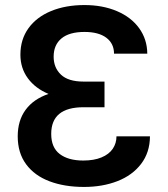

<svg xmlns="http://www.w3.org/2000/svg" viewBox="-20 -737 670 767"><path d="M173.8 -361.8Q121.1 -383.8 91.3 -424.3Q61.5 -464.8 61.5 -518.6Q61.5 -579.6 93.8 -624.3Q126 -668.9 184.1 -692.9Q242.2 -716.8 317.4 -716.8Q390.1 -716.8 447 -692.6Q503.9 -668.5 535.9 -624.3Q567.9 -580.1 568.4 -522.5H435.5Q435.5 -563 404.8 -586.2Q374 -609.4 317.4 -609.4Q256.8 -609.4 225.6 -583.5Q194.3 -557.6 194.3 -510.7Q194.3 -466.3 223.6 -438.7Q252.9 -411.1 313.5 -411.1H397.5V-308.6H313.5Q184.6 -308.6 184.6 -202.1Q184.6 -147.5 218.8 -121.6Q252.9 -95.7 312.5 -95.7Q355.5 -95.7 385.5 -108.2Q415.5 -120.6 430.4 -142.6Q445.3 -164.6 445.3 -192.4H579.1Q578.6 -127.9 543.7 -82.3Q508.8 -36.6 449.2 -13.4Q389.6 9.8 315.4 9.8Q237.8 9.8 178 -12.7Q118.2 -35.2 84.5 -80.6Q50.8 -126 50.8 -192.4Q50.8 -255.4 82.3 -298.3Q113.8 -341.3 173.8 -361.8Z"/></svg>

Font: Pretendard GOV SemiBold
Style: Regular
Weight: 600
Designer: Base glyphs from Inter by Rasmus Andersson; Hangeul glyphs from Noto Sans CJK(Source Han Sans) by Jang Soo-young and Kan
Foundry: Kil Hyung-jin
Version: Version 1.309